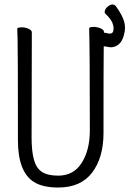

<svg xmlns="http://www.w3.org/2000/svg" viewBox="-20 -824 578 857"><path d="M131 -12Q60 -57 60 -198Q60 -618 58.5 -648Q57 -678 57 -695Q57 -702 78 -702Q93 -702 107.5 -695.5Q122 -689 122 -680Q122 -668 122 -639L121 -210Q121 -149 131.5 -111Q142 -73 167.5 -56.5Q193 -40 240 -40Q309 -40 345 -97.5Q381 -155 381 -242Q381 -595 378 -697Q378 -704 399 -704Q414 -704 430 -697Q443 -691 444 -683V-678H449Q450 -678 457 -676Q464 -674 471 -674Q483 -674 486 -687Q487 -692 487 -697Q487 -709 481 -724Q471 -744 450 -763Q447 -767 447 -770Q447 -773 448 -776Q451 -787 462 -795.5Q473 -804 481 -804Q492 -804 499 -794Q526 -756 534 -728Q538 -715 538 -700Q538 -685 533 -667Q525 -635 503 -621Q490 -613 474 -613Q469 -613 454 -616Q451 -617 448 -617H443Q442 -527 442 -230Q442 -121 391.5 -54Q341 13 240 13Q170 13 131 -12Z"/></svg>

Font: Moon Stars Kai T HW Light
Style: Regular
Weight: 300
Designer: GuiWonder
Version: Version 1.101